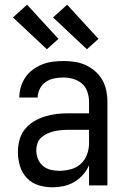

<svg xmlns="http://www.w3.org/2000/svg" viewBox="-20 -787 540 815"><path d="M202 8Q172 8 143 -1Q114 -10 93.5 -32Q73 -54 64.5 -83Q56 -112 56 -141Q56 -167 62.5 -192Q69 -217 84.5 -237Q100 -257 122 -270.5Q144 -284 168.5 -292Q193 -300 218 -303Q243 -306 269 -306H358V-355Q358 -376 351 -397Q344 -418 328 -432Q312 -446 291 -452Q270 -458 249 -458Q229 -458 209.5 -454Q190 -450 174 -439Q158 -428 149 -410Q140 -392 140 -373Q140 -373 140 -373Q140 -373 140 -373Q140 -373 140 -373Q140 -373 140 -373Q140 -373 140 -373Q140 -373 140 -373H62Q62 -373 62 -373Q62 -373 62 -373Q62 -396 68.5 -418Q75 -440 88 -459Q101 -478 119.5 -491.5Q138 -505 159 -513.5Q180 -522 203 -525Q226 -528 249 -528Q273 -528 297 -524.5Q321 -521 343 -511Q365 -501 383.5 -485Q402 -469 414 -448Q426 -427 431 -403Q436 -379 436 -355V0H358V-86Q349 -64 332.5 -45.5Q316 -27 295 -14.5Q274 -2 250 3Q226 8 202 8ZM232 -62Q256 -62 280.5 -68.5Q305 -75 323 -91.5Q341 -108 349.5 -131.5Q358 -155 358 -180V-236H269Q254 -236 238.5 -234.5Q223 -233 208.5 -229.5Q194 -226 180 -219.5Q166 -213 155 -203Q144 -193 139 -178.5Q134 -164 134 -149Q134 -131 141 -113Q148 -95 162 -83Q176 -71 194.5 -66.5Q213 -62 232 -62ZM349 -578 205 -713 265 -767 398 -622ZM179 -578 35 -713 95 -767 228 -622Z"/></svg>

Font: Zed Sans
Style: Regular
Weight: 400
Designer: Belleve Invis
Foundry: Belleve Invis
Version: Version 1.0.0; ttfautohint (v1.8.4)